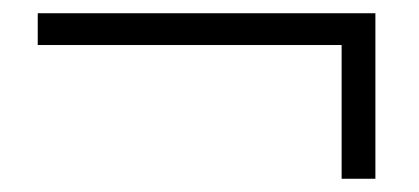

<svg xmlns="http://www.w3.org/2000/svg" viewBox="-20 -449 633 290"><path d="M37 -381H496V-179H547V-429H37Z"/></svg>

Font: GenKiMin2 TW SB
Style: Regular
Weight: 600
Version: Version 2.100;PS 2.1;hotconv 16.6.51;makeotf.lib2.5.65220 DE